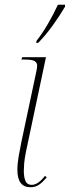

<svg xmlns="http://www.w3.org/2000/svg" viewBox="-20 -776 293 806"><path d="M108 10Q53 10 53 -63Q53 -89 58.5 -121Q64 -153 70 -181L133 -478Q136 -492 136 -500Q136 -513 125.5 -519.5Q115 -526 85 -526H70L73 -536H173L89 -139Q83 -109 81.5 -90Q80 -71 80 -60Q80 -32 87 -16Q94 0 113 0Q140 0 169 -38L176 -31Q160 -12 144.5 -1Q129 10 108 10ZM133 -604Q158 -636 181 -675.5Q204 -715 223 -756H253V-748Q234 -715 203 -671.5Q172 -628 140 -596H132Z"/></svg>

Font: Noto Serif Display ExtraCondensed Thin
Style: Italic
Weight: 100
Width: 2
Italic angle: -12°
Designer: Monotype Design Team
Foundry: Monotype Imaging Inc.
Version: Version 2.009